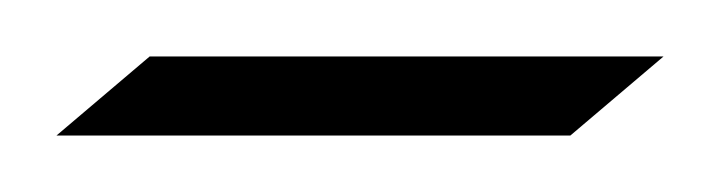

<svg xmlns="http://www.w3.org/2000/svg" viewBox="-20 -439 255 68"><path d="M0 -391 33 -419H215L182 -391Z"/></svg>

Font: Ballet 72pt
Style: Regular
Weight: 400
Designer: Maximiliano R. Sproviero
Foundry: Omnibus-Type
Version: Version 1.100; ttfautohint (v1.8.3)